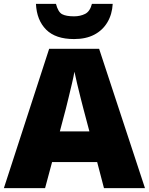

<svg xmlns="http://www.w3.org/2000/svg" viewBox="-20 -968 766 988"><path d="M515 0 480 -134H248L212 0H0L233 -717H490L726 0ZM409 -409Q404 -428 395 -463.5Q386 -499 377 -537Q368 -575 363 -599Q359 -575 350.5 -539Q342 -503 333.5 -468Q325 -433 319 -409L288 -292H440ZM560 -948Q557 -894 532.5 -853Q508 -812 465 -789.5Q422 -767 361 -767Q266 -767 217.5 -815.5Q169 -864 165 -948H268Q279 -906 299.5 -895Q320 -884 361 -884Q393 -884 418 -896.5Q443 -909 453 -948Z"/></svg>

Font: Noto Sans Khmer Black
Style: Regular
Weight: 900
Version: Version 2.003